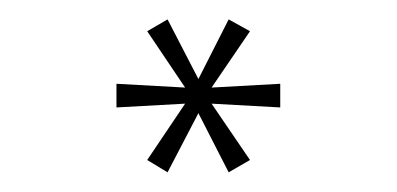

<svg xmlns="http://www.w3.org/2000/svg" viewBox="-20 -623 409 198"><path d="M152.8 -445.3 184.6 -506.3 215.8 -445.3 237.8 -458 198.2 -516.1 269 -512.2V-536.6L198.2 -532.7L237.8 -590.8L215.8 -603L184.6 -541.5L152.8 -603L131.8 -590.8L170.9 -532.7L100.1 -536.6V-512.2L170.9 -516.1L131.8 -458Z"/></svg>

Font: Now ExtraLight
Style: Regular
Weight: 200
Designer: Alfredo Marco Pradil
Foundry: Alfredo Marco Pradil
Version: Version 1.200;hotconv 1.0.109;makeotfexe 2.5.65596